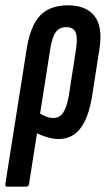

<svg xmlns="http://www.w3.org/2000/svg" viewBox="-38 -516 404 721"><path d="M-11 185Q-19 185 -18 175L63 -337Q77 -421 113.5 -458.5Q150 -496 217 -496Q286 -496 317.5 -455Q349 -414 335 -329L307 -150Q294 -73 263.5 -33.5Q233 6 183 6Q161 6 136.5 -1.5Q112 -9 90 -21L101 -96Q114 -88 129.5 -80.5Q145 -73 163 -73Q185 -73 198.5 -92Q212 -111 220 -154L248 -334Q254 -377 245.5 -395.5Q237 -414 211 -414Q185 -414 171.5 -395.5Q158 -377 151 -334L71 175Q70 185 60 185Z"/></svg>

Font: Sofia Sans Extra Condensed SemiBold
Style: Italic
Weight: 600
Italic angle: -9°
Designer: Botio Nikoltchev, Ani Petrova
Foundry: lettersoup
Version: Version 4.101